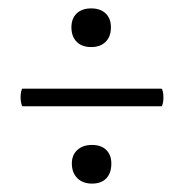

<svg xmlns="http://www.w3.org/2000/svg" viewBox="-20 -427 429 457"><path d="M364 -174H34Q32 -174 30.5 -181Q29 -188 29 -196Q29 -203 30.5 -209.5Q32 -216 33 -216H364Q366 -216 367.5 -209.5Q369 -203 369 -195Q369 -187 367.5 -180.5Q366 -174 364 -174ZM150 -362Q150 -383 162.5 -395Q175 -407 197 -407Q219 -407 231.5 -395Q244 -383 244 -362Q244 -340 231.5 -327.5Q219 -315 197 -315Q175 -315 162.5 -327.5Q150 -340 150 -362ZM164 -70Q177 -82 199 -82Q221 -82 233 -70Q245 -58 245 -38Q245 -15 233 -2.5Q221 10 199 10Q177 10 164 -3Q151 -16 151 -38Q151 -58 164 -70Z"/></svg>

Font: CormorantInfant-MediumItalic
Style: Italic
Weight: 500
Italic angle: -10°
Designer: Christian Thalmann (Catharsis Fonts)
Foundry: Catharsis Fonts
Version: Version 3.303